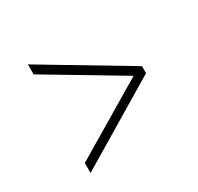

<svg xmlns="http://www.w3.org/2000/svg" viewBox="-119 -687 831 807"><g transform="rotate(-30 296.0 -283.5)"><path d="M516.1 -267.1 104.5 -20.5V-68.8L462.9 -282.2V-285.2L104.5 -499V-547.4L516.1 -301.3Z"/></g></svg>

Font: Inter Display Extra Light
Style: Regular
Weight: 200
Designer: Rasmus Andersson
Foundry: rsms
Version: Version 4.000;git-4fc901f